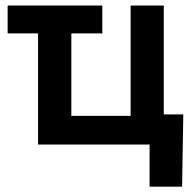

<svg xmlns="http://www.w3.org/2000/svg" viewBox="-20 -536 720 712"><path d="M359.4 -515.6V-412.1H244.6V-106.4H464.4V-515.6H587.4V-111.8H659.7L655.3 156.2H534.7V0H121.1V-412.1H8.3V-515.6Z"/></svg>

Font: Inter Display SemiBold
Style: Regular
Weight: 600
Designer: Rasmus Andersson
Foundry: rsms
Version: Version 4.001;git-9221beed3